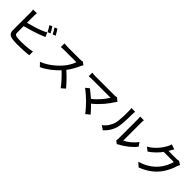

<svg xmlns="http://www.w3.org/2000/svg" viewBox="385 -2492 4201 4201"><g transform="rotate(45 2485.0 -391.5)"><path d="M813 -658C793 -697 757 -759 732 -795L668 -768C695 -730 727 -670 748 -630ZM285 -353C411 -386 579 -437 686 -480C718 -491 758 -509 791 -522L747 -623C714 -602 683 -587 650 -574C553 -533 403 -486 285 -457V-667C285 -695 287 -731 291 -757H174C179 -731 181 -690 181 -667V-119C181 -35 227 5 308 20C350 27 410 30 472 30C582 30 732 23 822 10V-105C740 -83 583 -72 478 -72C430 -72 383 -74 353 -79C306 -89 285 -101 285 -149ZM782 -810C810 -773 842 -716 863 -673L928 -701C910 -737 872 -800 846 -837Z M1750 -721C1733 -715 1700 -711 1663 -711H1292C1261 -711 1203 -715 1183 -718V-605C1199 -606 1253 -611 1292 -611H1659C1635 -533 1568 -423 1500 -347C1401 -236 1251 -116 1089 -54L1170 30C1314 -36 1448 -143 1555 -257C1654 -165 1754 -55 1819 35L1908 -43C1846 -119 1725 -248 1622 -336C1692 -426 1751 -539 1786 -621C1793 -638 1808 -663 1815 -673Z M2830 -697C2813 -691 2785 -688 2753 -688H2175C2141 -688 2094 -692 2067 -696V-584C2088 -586 2135 -590 2175 -590H2737C2688 -504 2583 -370 2451 -269C2385 -328 2309 -389 2271 -417L2189 -350C2245 -311 2354 -215 2414 -156C2478 -90 2559 0 2599 54L2691 -20C2651 -68 2586 -138 2527 -197C2680 -317 2808 -479 2880 -597C2887 -607 2897 -619 2909 -632Z M3120 33C3205 -39 3268 -137 3298 -247C3325 -347 3329 -560 3329 -674C3329 -709 3333 -746 3334 -754H3218C3224 -731 3226 -707 3226 -673C3226 -558 3226 -363 3197 -274C3168 -182 3111 -92 3025 -31ZM3551 33C3562 25 3572 16 3589 8C3704 -50 3844 -155 3929 -268L3869 -354C3797 -248 3684 -163 3597 -124V-677C3597 -718 3601 -751 3602 -757H3486C3486 -751 3492 -718 3492 -677V-85C3492 -62 3489 -39 3485 -22Z M4772 -674C4753 -667 4725 -664 4697 -664H4457C4462 -672 4467 -681 4471 -689C4482 -709 4503 -748 4523 -778L4407 -816C4399 -787 4382 -746 4370 -726C4323 -638 4230 -499 4056 -395L4144 -330C4249 -400 4334 -488 4398 -574H4710C4692 -490 4632 -364 4558 -279C4469 -176 4350 -87 4157 -29L4250 54C4437 -18 4558 -110 4650 -223C4740 -333 4799 -467 4826 -563C4833 -583 4844 -608 4854 -624Z"/></g></svg>

Font: Noto Sans CJK KR Medium
Style: Regular
Weight: 500
Designer: Ryoko NISHIZUKA (kana & ideographs); Paul D. Hunt (Latin, Greek & Cyrillic); Wenlong ZHANG (bopomofo); Sandoll Communica
Foundry: Adobe Systems Incorporated
Version: Version 1.004;PS 1.004;hotconv 1.0.82;makeotf.lib2.5.63406